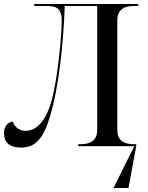

<svg xmlns="http://www.w3.org/2000/svg" viewBox="-20 -734 742 964"><path d="M85 7C155 7 197 -33 233 -155C272 -287 298 -498 305 -704H468V-82C468 -34 440 -10 386 -10H373V0H654L550 210H625L664 0V-10H651C596 -10 569 -34 569 -82V-632C569 -680 596 -704 651 -704H674V-714H152V-704H210C254 -704 290 -700 290 -631C290 -562 271 -347 240 -232C202 -92 138 -77 109 -77C68 -77 49 -107 44 -124C17 -119 0 -99 0 -64C0 -21 27 7 85 7Z"/></svg>

Font: Noto Serif Display
Style: Regular
Weight: 400
Designer: Monotype Design Team
Foundry: Monotype Imaging Inc.
Version: Version 2.009